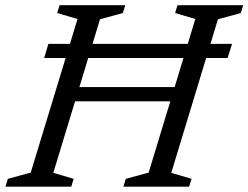

<svg xmlns="http://www.w3.org/2000/svg" viewBox="-38 -702 934 722"><path d="M192.5 -321 209 -374.5H670L653.5 -321ZM128 -484 144 -537H834.5L818 -484ZM253.5 -630.5 177 -653 186 -682.5H433L424 -653L338 -629.5L162.5 -52L239 -29.5L230 0H-17.5L-8.5 -29.5L77.5 -53ZM696.5 -630.5 620.5 -653 629.5 -682.5H876.5L867.5 -653L781.5 -629.5L606 -52L682.5 -29.5L673 0H426L435 -29.5L521 -53Z"/></svg>

Font: Newsreader
Style: Italic
Weight: 400
Italic angle: -17°
Designer: Hugues Gentile
Foundry: Production Type
Version: Version 1.003